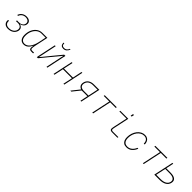

<svg xmlns="http://www.w3.org/2000/svg" viewBox="587 -2774 4827 4827"><g transform="rotate(45 3000.0 -361.0)"><path d="M237 12Q158 12 116.5 -33.5Q75 -79 86 -150L118 -152Q110 -91 143 -54.5Q176 -18 243 -18Q316 -18 367.5 -52.5Q419 -87 432 -145Q445 -205 409.5 -239Q374 -273 302 -271L246 -269L253 -301L308 -299Q371 -297 414 -323Q457 -349 467 -396Q478 -449 445.5 -480.5Q413 -512 351 -512Q293 -512 250.5 -481.5Q208 -451 191 -399L160 -402Q181 -467 233 -504.5Q285 -542 357 -542Q434 -542 473.5 -502.5Q513 -463 499 -396Q491 -356 457.5 -327Q424 -298 372 -285Q427 -270 451 -233Q475 -196 464 -144Q448 -72 386.5 -30Q325 12 237 12Z M794 12Q724 12 683 -37Q642 -86 642 -174Q642 -277 678.5 -357.5Q715 -438 779 -484Q843 -530 925 -530H1103L1026 -168Q1021 -144 1017.5 -117.5Q1014 -91 1014 -72Q1014 -50 1025 -40Q1036 -30 1062 -30H1130L1124 0H1055Q1028 0 1007 -13.5Q986 -27 986 -66Q986 -80 989 -101.5Q992 -123 997 -148Q960 -70 911 -29Q862 12 794 12ZM798 -18Q879 -18 940 -97.5Q1001 -177 1029 -316L1067 -502H919Q851 -502 795.5 -460Q740 -418 707 -345.5Q674 -273 674 -182Q674 -98 707.5 -58Q741 -18 798 -18Z M1256 0 1368 -530H1398L1294 -37L1700 -530H1744L1632 0H1602L1707 -497L1297 0ZM1577 -618Q1528 -618 1501.5 -644.5Q1475 -671 1475 -734H1501Q1501 -683 1520 -664.5Q1539 -646 1581 -646Q1622 -646 1652 -668.5Q1682 -691 1697 -734H1723Q1704 -682 1668.5 -650Q1633 -618 1577 -618Z M1854 0 1966 -530H1996L1943 -279H2263L2316 -530H2346L2234 0H2204L2257 -249H1937L1884 0Z M2449 0 2620 -214Q2567 -233 2545 -273Q2523 -313 2535 -370Q2552 -447 2610.5 -488.5Q2669 -530 2761 -530H2951L2839 0H2809L2852 -205H2648L2484 0ZM2699 -235H2859L2915 -500H2755Q2677 -500 2628 -466Q2579 -432 2565 -368Q2552 -304 2586.5 -269.5Q2621 -235 2699 -235Z M3229 0 3335 -500H3136L3142 -530H3570L3564 -500H3365L3259 0Z M3931 0Q3855 0 3855 -56Q3855 -77 3859.5 -100Q3864 -123 3869 -148L3944 -502H3690L3696 -530H3980L3899 -150Q3893 -123 3889 -101Q3885 -79 3885 -62Q3885 -47 3896 -37.5Q3907 -28 3935 -28H4130L4124 0ZM3966 -628 3981 -698H4015L4000 -628Z M4450 12Q4391 12 4353.5 -13Q4316 -38 4299 -82Q4282 -126 4282 -181Q4282 -255 4304 -320.5Q4326 -386 4365 -436Q4404 -486 4456 -514Q4508 -542 4568 -542Q4621 -542 4657 -518.5Q4693 -495 4711 -455Q4729 -415 4729 -365L4697 -363Q4697 -435 4663 -473.5Q4629 -512 4564 -512Q4512 -512 4467 -486Q4422 -460 4387.5 -415Q4353 -370 4333.5 -310.5Q4314 -251 4314 -185Q4314 -106 4349 -62Q4384 -18 4456 -18Q4522 -18 4576 -60.5Q4630 -103 4660 -178L4691 -175Q4658 -93 4598.5 -40.5Q4539 12 4450 12Z M5029 0 5135 -500H4936L4942 -530H5370L5364 -500H5165L5059 0Z M5435 0 5548 -530H5578L5534 -325H5689Q5801 -325 5852.5 -283Q5904 -241 5887 -163Q5871 -84 5801.5 -42Q5732 0 5620 0ZM5472 -32H5627Q5723 -32 5782.5 -66Q5842 -100 5855 -163Q5869 -227 5824 -261Q5779 -295 5683 -295H5528Z"/></g></svg>

Font: Geist Mono Thin
Style: Italic
Weight: 100
Italic angle: -12°
Monospace: yes
Designer: Basement.studio, Andrés Briganti, Mateo Zaragoza
Foundry: Basement.studio, Vercel, Andrés Briganti, Guido Ferreyra, Mateo Zaragoza
Version: Version 1.500; ttfautohint (v1.8.4.7-5d5b)